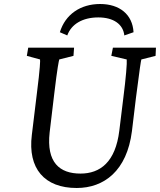

<svg xmlns="http://www.w3.org/2000/svg" viewBox="-20 -928 799 959"><path d="M121 -690 114 -649 180 -631C181 -624 181 -594 164 -460L139 -254C118 -86 202 11 363 11C499 11 614 -74 639 -273L659 -439C678 -589 684 -624 686 -631L757 -649L759 -690H544L536 -649L613 -631C615 -614 609 -540 596 -439L576 -276C557 -118 480 -61 382 -61C278 -61 211 -116 228 -267L251 -460C267 -595 274 -624 276 -631L347 -649L350 -690ZM279 -767 316 -751C336 -807 392 -841 471 -841C547 -841 595 -807 601 -751L647 -767C642 -856 577 -908 480 -908C382 -908 306 -856 279 -767Z"/></svg>

Font: TPK Tissa Web
Style: Italic
Weight: 400
Italic angle: -7°
Designer: Jacques Le Bailly, Suppakit Chalermlarp | Katatrad Co.,Ltd.
Foundry: Jacques Le Bailly, Cadson Demak Co.,Ltd.
Version: Version 5.000;Glyphs 3.1.2 (3151)